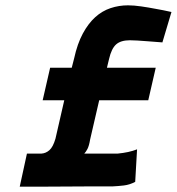

<svg xmlns="http://www.w3.org/2000/svg" viewBox="-20 -700 663 720"><path d="M589 -541Q562 -543 537 -545Q516 -547 495.5 -548Q475 -549 467 -549Q433 -549 415.5 -533.5Q398 -518 389 -479L381 -446H564L536 -324H352L318 -177Q314 -153 308 -141.5Q302 -130 296 -124H421Q442 -126 460.5 -130Q479 -134 494 -140L487 -18Q466 -7 444.5 -4.5Q423 -2 402 -1Q363 -1 318.5 -1Q274 -1 228 -0.5Q182 0 137.5 0Q93 0 54 0L81 -124H135Q152 -125 165.5 -137Q179 -149 188 -180L221 -324H140L168 -446H249L258 -481Q270 -536 290.5 -574Q311 -612 337 -635.5Q363 -659 394.5 -669.5Q426 -680 460 -680Q482 -680 509.5 -676Q537 -672 563 -667Q592 -662 623 -655Z"/></svg>

Font: Panefresco 999wt
Style: Italic
Weight: 900
Version: Version 1.001